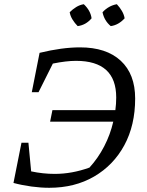

<svg xmlns="http://www.w3.org/2000/svg" viewBox="-20 -884 698 912"><path d="M214 8Q174 8 129.5 2Q85 -4 44 -15L82 -206H115L128 -70Q184 -58 240 -58Q322 -58 405 -88Q446 -133 475 -189Q504 -245 518 -306H218L229 -361H528Q532 -391 532 -421Q532 -595 341 -595Q295 -595 231 -582L163 -446H131L168 -633Q275 -659 360 -659Q485 -659 553.5 -595.5Q622 -532 622 -416Q622 -289 570.5 -194Q519 -99 427 -45.5Q335 8 214 8ZM378 -864Q410 -834 415 -797Q388 -765 349 -760Q335 -774 324.5 -791Q314 -808 311 -826Q325 -840 342 -850.5Q359 -861 378 -864ZM535 -864Q549 -849 559 -832Q569 -815 572 -797Q543 -765 506 -760Q475 -786 467 -826Q496 -857 535 -864Z"/></svg>

Font: Piazzolla
Style: Italic
Weight: 400
Italic angle: -11.3°
Designer: Juan Pablo del Peral
Foundry: Huerta Tipografica
Version: Version 1.330